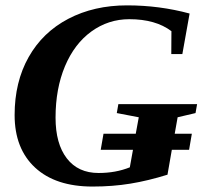

<svg xmlns="http://www.w3.org/2000/svg" viewBox="-20 -682 762 712"><path d="M34.2 -255.4Q34.2 -377.9 86.2 -470.2Q138.2 -562.5 233.4 -612.3Q328.6 -662.1 451.2 -662.1Q571.3 -662.1 683.1 -631.8L656.2 -481.4H615.2L615.7 -566.4Q557.1 -610.8 459.5 -610.8Q381.8 -610.8 318.8 -565.2Q255.9 -519.5 220.9 -436.3Q186 -353 186 -245.6Q186 -148.9 227.8 -94.7Q269.5 -40.5 345.7 -40.5Q409.2 -40.5 461.4 -61.5L473.1 -126.5H353.5L363.8 -186H483.4L494.6 -247.1L413.1 -262.7L418.9 -295.9H710.9L705.1 -262.7L638.7 -247.1L627.9 -186H691.4L681.2 -126.5H617.2L601.1 -34.2Q528.8 -11.7 463.4 -1Q397.9 9.8 323.2 9.8Q186 9.8 110.1 -60.5Q34.2 -130.9 34.2 -255.4Z"/></svg>

Font: Tinos
Style: Bold Italic
Weight: 700
Italic angle: -16.333°
Designer: Steve Matteson
Foundry: Monotype Imaging Inc.
Version: Version 1.23